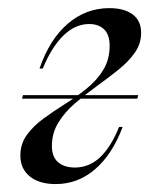

<svg xmlns="http://www.w3.org/2000/svg" viewBox="-20 -446 400 477"><path d="M34.7 -200.8 37.1 -209.7H323.4L321 -200.8ZM118.5 11.3Q77.4 11.3 54 -7.7Q30.6 -26.6 30.6 -59.7Q30.6 -88.7 46.8 -110.9Q62.9 -133.1 88.3 -151.6Q113.7 -170.2 141.9 -187.9Q170.2 -205.6 195.6 -226.2Q221 -246.8 236.7 -272.6Q252.4 -298.4 252.4 -332.3Q252.4 -359.7 238.7 -373Q225 -386.3 201.6 -386.3Q166.9 -386.3 137.5 -357.7Q108.1 -329 86.3 -275.8H78.2Q103.2 -348.4 148.4 -387.1Q193.5 -425.8 251.6 -425.8Q288.7 -425.8 309.7 -410.1Q330.6 -394.4 330.6 -364.5Q330.6 -337.1 314.5 -314.5Q298.4 -291.9 273 -271.8Q247.6 -251.6 219.8 -231.5Q191.9 -211.3 166.5 -189.5Q141.1 -167.7 125 -141.5Q108.9 -115.3 108.9 -83.1Q108.9 -56.5 124.2 -43.1Q139.5 -29.8 166.1 -29.8Q201.6 -29.8 228.6 -55.2Q255.6 -80.6 275.8 -130.6H284.7Q258.9 -62.1 216.1 -25.4Q173.4 11.3 118.5 11.3Z"/></svg>

Font: Playfair 144pt SemiCondensed
Style: Italic
Weight: 400
Width: 4
Italic angle: -15.6°
Designer: Claus Eggers Sørensen
Foundry: Claus Eggers Sørensen
Version: Version 2.203